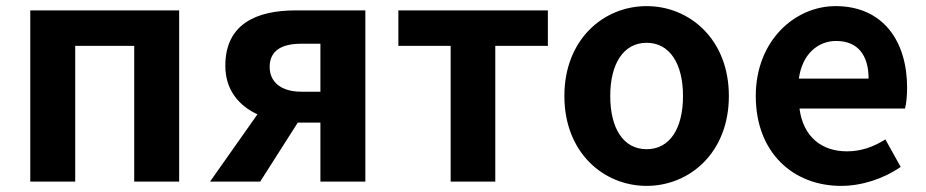

<svg xmlns="http://www.w3.org/2000/svg" viewBox="-20 -594 3029 628"><path d="M79 0H226V-444H419V0H566V-560H79Z M1028 0H1175V-560H947C818 -560 717 -515 717 -379C717 -299 762 -248 822 -220L667 0H831L954 -193H955H1028ZM966 -294C899 -294 862 -326 862 -375C862 -427 899 -451 966 -451H1028V-294Z M1454 0H1600V-444H1772V-560H1283V-444H1454Z M2095 14C2235 14 2364 -94 2364 -280C2364 -466 2235 -574 2095 -574C1955 -574 1826 -466 1826 -280C1826 -94 1955 14 2095 14ZM2095 -106C2019 -106 1976 -174 1976 -280C1976 -385 2019 -454 2095 -454C2171 -454 2214 -385 2214 -280C2214 -174 2171 -106 2095 -106Z M2731 14C2800 14 2871 -10 2926 -48L2876 -138C2836 -113 2796 -99 2750 -99C2667 -99 2607 -147 2595 -239H2940C2944 -252 2947 -279 2947 -307C2947 -461 2867 -574 2713 -574C2580 -574 2452 -461 2452 -280C2452 -95 2574 14 2731 14ZM2593 -337C2604 -418 2656 -460 2715 -460C2787 -460 2821 -412 2821 -337Z"/></svg>

Font: Source Han Sans CN
Style: Bold
Weight: 700
Designer: Ryoko NISHIZUKA 西塚涼子 (kana, bopomofo & ideographs); Paul D. Hunt (Latin, Greek & Cyrillic); Sandoll Communications 산돌커뮤니
Foundry: Adobe
Version: Version 2.001;hotconv 1.0.107;makeotfexe 2.5.65593